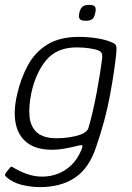

<svg xmlns="http://www.w3.org/2000/svg" viewBox="-27 -629 540 786"><path d="M43 -242Q58 -308 87 -361.5Q116 -415 166.5 -446.5Q217 -478 296 -478Q335 -478 372 -472Q409 -466 434 -454Q446 -450 448.5 -440.5Q451 -431 449 -411Q442 -341 423.5 -240Q405 -139 366 -26Q338 59 280.5 98Q223 137 136 137Q101 137 63 128Q25 119 -2 95Q-6 90 -6.5 87.5Q-7 85 -5 82Q-3 78 0.5 74Q4 70 7.5 65.5Q11 61 13 58Q17 54 20 53.5Q23 53 26 56Q41 65 60 74Q79 83 101 88.5Q123 94 147 94Q179 94 209.5 82.5Q240 71 266 46Q292 21 308 -20Q308 -22 309 -23.5Q310 -25 310 -27Q312 -34 307.5 -34.5Q303 -35 294 -33Q271 -27 242 -21.5Q213 -16 186 -16Q122 -16 85 -44Q48 -72 37.5 -122.5Q27 -173 43 -242ZM101 -247Q90 -193 94 -151.5Q98 -110 124.5 -86.5Q151 -63 205 -63Q229 -63 254 -66.5Q279 -70 300 -77Q313 -81 323 -89Q333 -97 335 -105Q344 -135 353 -174Q362 -213 369.5 -253.5Q377 -294 382.5 -329Q388 -364 391 -388Q392 -396 391 -405.5Q390 -415 379 -421Q367 -427 341 -431Q315 -435 287 -435Q206 -435 162.5 -383Q119 -331 101 -247ZM363 -577Q360 -560 352 -552Q344 -544 324 -544Q304 -544 299 -552Q294 -560 298 -577Q301 -592 309.5 -600.5Q318 -609 338 -609Q358 -609 362.5 -600.5Q367 -592 363 -577Z"/></svg>

Font: Glory Thin Light
Style: Italic
Weight: 300
Italic angle: -12°
Version: Version 1.011